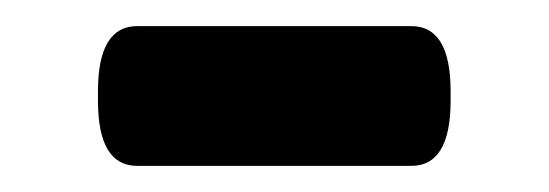

<svg xmlns="http://www.w3.org/2000/svg" viewBox="-20 -339 420 147"><path d="M85 -212Q55 -212 55 -262V-269Q55 -319 85 -319H295Q325 -319 325 -269V-262Q325 -212 295 -212Z"/></svg>

Font: Asap Expanded
Style: Bold
Weight: 700
Width: 7
Designer: Pablo Cosgaya
Foundry: Omnibus-Type
Version: Version 3.001; ttfautohint (v1.8.4.7-5d5b)